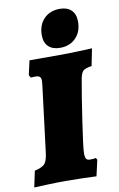

<svg xmlns="http://www.w3.org/2000/svg" viewBox="-114 -935 613 993"><g transform="rotate(-10 192.5 -438.5)"><path d="M267 -125Q267 -103 272.5 -95Q278 -87 292 -87Q305 -87 313 -88Q321 -89 323 -90L329 -80L310 4Q290 3 240 1.5Q190 0 147 0Q108 0 54 2Q0 4 -17 5L1 -80Q41 -89 54.5 -104.5Q68 -120 73 -162L116 -508Q118 -526 118 -530Q118 -547 111 -553Q104 -559 88 -559L64 -558L56 -572L73 -647H232Q276 -647 328.5 -649Q381 -651 402 -652L384 -562Q351 -557 340 -547.5Q329 -538 323 -510Q308 -428 287.5 -290Q267 -152 267 -125ZM158 -763Q158 -817 189.5 -849.5Q221 -882 273 -882Q312 -882 333.5 -861Q355 -840 355 -801Q355 -748 323.5 -715.5Q292 -683 241 -683Q201 -683 179.5 -704Q158 -725 158 -763Z"/></g></svg>

Font: Alegreya Black
Style: Italic
Weight: 900
Italic angle: -7°
Designer: Juan Pablo del Peral
Foundry: Huerta Tipografica
Version: Version 2.007; ttfautohint (v1.6)